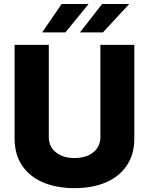

<svg xmlns="http://www.w3.org/2000/svg" viewBox="-20 -958 765 987"><path d="M496.1 -727.3H670.5V-246.8Q670.5 -164.1 631.7 -106.9Q593 -49.7 523.8 -20.2Q454.5 9.2 362.9 9.2Q271 9.2 201.5 -20.2Q132.1 -49.7 93.6 -106.9Q55 -164.1 55 -246.8V-727.3H230.8V-253.6Q230.8 -204.2 267.4 -174.9Q304 -145.6 362.9 -145.6Q422.6 -145.6 459.3 -174.9Q496.1 -204.2 496.1 -253.6ZM196.7 -791.5 296.9 -937.5H435.7L316.1 -791.5ZM391 -791.5 505 -937.5H644.2L509.2 -791.5Z"/></svg>

Font: Inter UI Extra Bold
Style: Regular
Weight: 800
Designer: Rasmus Andersson
Foundry: rsms
Version: 3.2;8d6f07862